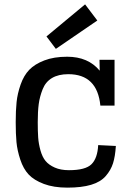

<svg xmlns="http://www.w3.org/2000/svg" viewBox="-20 -846 607 880"><path d="M436 -572 437 -522Q384 -586 288 -586Q227 -586 183 -569Q139 -552 114 -526Q89 -500 74.5 -458.5Q60 -417 56 -378Q52 -339 52 -286Q52 -232 55.5 -194.5Q59 -157 73 -114.5Q87 -72 111.5 -46Q136 -20 181 -3Q226 14 289 14Q354 14 397.5 1Q441 -12 464.5 -39Q488 -66 498 -97.5Q508 -129 511 -177L430 -181Q427 -121 399.5 -93.5Q372 -66 296 -66Q258 -66 231 -78Q204 -90 189 -108Q174 -126 165.5 -156.5Q157 -187 155 -215.5Q153 -244 153 -286Q153 -335 157.5 -369Q162 -403 175.5 -437Q189 -471 218.5 -488.5Q248 -506 293 -506Q426 -506 440 -362H505V-572ZM236 -622 426 -752 370 -826 193 -679Z"/></svg>

Font: Glegoo
Style: Bold
Weight: 700
Version: Version 2.0.1; ttfautohint (v0.9) -r 48 -G 60